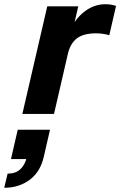

<svg xmlns="http://www.w3.org/2000/svg" viewBox="-105 -540 570 910"><path d="M1 0 119 -510H266L238 -390H241L151 0ZM216 -282 230 -404Q259 -460 302 -490Q345 -520 394 -520Q410 -520 423.5 -517.5Q437 -515 445 -512L413 -373Q401 -377 383.5 -379.5Q366 -382 350 -382Q289 -382 258 -357Q227 -332 216 -282ZM-85 350 -69 283Q-31 283 -8.5 262Q14 241 23 202L74 214H-53L-21 75H132L103 201Q87 274 36 312Q-15 350 -85 350Z"/></svg>

Font: Instrument Sans
Style: Bold Italic
Weight: 700
Italic angle: -13°
Designer: Rodrigo Fuenzalida
Foundry: fragTYPE
Version: Version 1.000;gftools[0.9.28]